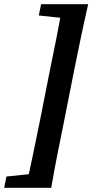

<svg xmlns="http://www.w3.org/2000/svg" viewBox="-47 -735 440 914"><path d="M372.7 -715H251.2C233.5 -610 211.8 -503 190.1 -398L142.6 -158C120.9 -51 99.2 56 75.5 159H196.9C214.9 54 236.4 -53 258.1 -158L305.5 -398C327.2 -505 349 -612 372.7 -715ZM308.8 -715H148.6L137.7 -661.3L277.7 -646.3H294.9L308.8 -715ZM146.9 90.3H129.7L-16.3 105.3L-27.2 159H133L146.9 90.3Z"/></svg>

Font: Source Serif Variable
Style: Italic
Weight: 389
Italic angle: -12°
Designer: Frank Grießhammer
Foundry: Adobe Systems Incorporated
Version: Version 3.001;hotconv 1.0.111;makeotfexe 2.5.65597